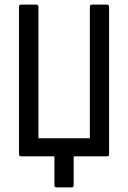

<svg xmlns="http://www.w3.org/2000/svg" viewBox="-20 -675 553 829"><path d="M224 134Q215 134 215 125V0H71Q62 0 62 -10V-645Q62 -655 71 -655H137Q146 -655 146 -645V-78H368V-645Q368 -655 376 -655H443Q451 -655 451 -645V-10Q451 0 443 0H298V125Q298 134 289 134Z"/></svg>

Font: Sofia Sans Condensed Medium
Style: Regular
Weight: 500
Designer: Botio Nikoltchev, Ani Petrova
Foundry: lettersoup
Version: Version 4.101; ttfautohint (v1.8.4.7-5d5b)